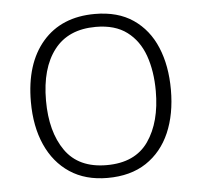

<svg xmlns="http://www.w3.org/2000/svg" viewBox="-45 -587 675 643"><g transform="rotate(-5 293.0 -265.5)"><path d="M528.3 -266.1Q528.3 -184.1 501.5 -122.1Q474.6 -60.1 421.9 -25.1Q369.1 9.8 291.5 9.8Q217.3 9.8 165 -24.9Q112.8 -59.6 85.2 -121.6Q57.6 -183.6 57.6 -266.1Q57.6 -394.5 120.8 -467.8Q184.1 -541 296.4 -541Q373.5 -541 425 -505.9Q476.6 -470.7 502.4 -408.9Q528.3 -347.2 528.3 -266.1ZM108.4 -266.1Q108.4 -161.1 153.3 -97.2Q198.2 -33.2 292.5 -33.2Q388.2 -33.2 432.9 -97.7Q477.5 -162.1 477.5 -266.1Q477.5 -333 459 -385.3Q440.4 -437.5 400.4 -467.5Q360.4 -497.6 295.9 -497.6Q203.1 -497.6 155.8 -436Q108.4 -374.5 108.4 -266.1Z"/></g></svg>

Font: Open Sans Light
Style: Regular
Weight: 300
Designer: Monotype Design Team
Foundry: Monotype Imaging Inc.
Version: Version 3.000; ttfautohint (v1.8.4)